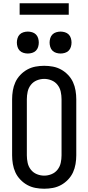

<svg xmlns="http://www.w3.org/2000/svg" viewBox="-20 -1145 540 1173"><path d="M250 8Q223 8 196.5 3Q170 -2 146.5 -15Q123 -28 104 -48Q85 -68 74 -92Q63 -116 58.5 -143Q54 -170 54 -196V-539Q54 -565 58.5 -592Q63 -619 74 -643Q85 -667 104 -687Q123 -707 146.5 -720Q170 -733 196.5 -738Q223 -743 250 -743Q277 -743 303.5 -738Q330 -733 353.5 -720Q377 -707 396 -687Q415 -667 426 -643Q437 -619 441.5 -592Q446 -565 446 -539V-196Q446 -170 441.5 -143Q437 -116 426 -92Q415 -68 396 -48Q377 -28 353.5 -15Q330 -2 303.5 3Q277 8 250 8ZM250 -72Q273 -72 295 -81Q317 -90 331.5 -108.5Q346 -127 351 -150Q356 -173 356 -196V-539Q356 -562 351 -585Q346 -608 331.5 -626.5Q317 -645 295 -654Q273 -663 250 -663Q227 -663 205 -654Q183 -645 168.5 -626.5Q154 -608 149 -585Q144 -562 144 -539V-196Q144 -173 149 -150Q154 -127 168.5 -108.5Q183 -90 205 -81Q227 -72 250 -72ZM350 -818Q337 -818 323.5 -822Q310 -826 300.5 -835.5Q291 -845 287 -858.5Q283 -872 283 -885Q283 -898 287 -911.5Q291 -925 300.5 -934.5Q310 -944 323.5 -948Q337 -952 350 -952Q363 -952 376.5 -948Q390 -944 399.5 -934.5Q409 -925 413 -911.5Q417 -898 417 -885Q417 -872 413 -858.5Q409 -845 399.5 -835.5Q390 -826 376.5 -822Q363 -818 350 -818ZM150 -818Q137 -818 123.5 -822Q110 -826 100.5 -835.5Q91 -845 87 -858.5Q83 -872 83 -885Q83 -898 87 -911.5Q91 -925 100.5 -934.5Q110 -944 123.5 -948Q137 -952 150 -952Q163 -952 176.5 -948Q190 -944 199.5 -934.5Q209 -925 213 -911.5Q217 -898 217 -885Q217 -872 213 -858.5Q209 -845 199.5 -835.5Q190 -826 176.5 -822Q163 -818 150 -818ZM100 -1055V-1125H400V-1055Z"/></svg>

Font: Iosevka Term Curly Medium
Style: Regular
Weight: 500
Designer: Belleve Invis
Foundry: Belleve Invis
Version: Version 32.3.0